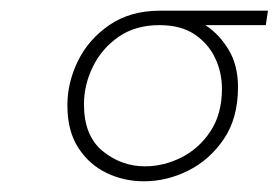

<svg xmlns="http://www.w3.org/2000/svg" viewBox="-20 -726 521 359"><path d="M249 -387Q212 -387 179.5 -402.5Q147 -418 126.5 -449.5Q106 -481 106 -529Q106 -572 126 -612.5Q146 -653 185 -679.5Q224 -706 279 -706H481L477 -679H364Q390 -662 407.5 -633Q425 -604 425 -563Q425 -505 398.5 -466Q372 -427 332 -407Q292 -387 249 -387ZM251 -415Q286 -415 319 -431.5Q352 -448 373.5 -480.5Q395 -513 395 -560Q395 -591 382 -618Q369 -645 343.5 -662Q318 -679 278 -679Q233 -679 201.5 -657Q170 -635 153.5 -601Q137 -567 137 -531Q137 -472 172 -443.5Q207 -415 251 -415Z"/></svg>

Font: MuseoModerno Thin Thin
Style: Italic
Weight: 250
Italic angle: -9°
Version: Version 1.003